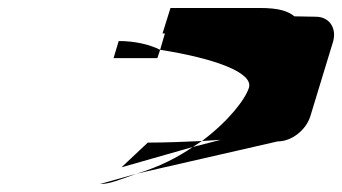

<svg xmlns="http://www.w3.org/2000/svg" viewBox="-20 -670 859 482"><path d="M265 -524H375L382 -545C354 -559 317 -567 278 -567ZM231 -208C255 -208 278 -218 323 -234ZM285 -250 464 -301 487 -316C440 -314 397 -312 351 -312ZM388 -586H394L382 -545C522 -523 616 -487 605 -450C596 -421 554 -366 487 -316C505 -317 518 -318 534 -319L464 -301C426 -275 380 -251 323 -234L677 -315C712 -315 748 -343 759 -378L816 -565C826 -599 807 -628 773 -628L719 -629C703 -642 681 -650 631 -650H408Z"/></svg>

Font: bitstorm
Style: maxextobl
Weight: 400
Version: Version 0.2